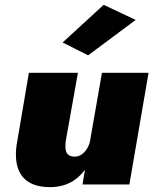

<svg xmlns="http://www.w3.org/2000/svg" viewBox="-20 -760 632 791"><path d="M539 -678 407 -740 238 -585 343 -532ZM251 -180 301 -460H99L48 -160C35 -59 72 12 188 11C254 10 299 -18 330 -61L320 0H513L592 -460H400L350 -174C341 -142 316 -111 282 -115C246 -119 248 -149 251 -180Z"/></svg>

Font: Jost* Black
Style: Italic
Weight: 900
Italic angle: -10°
Version: Version 3.7